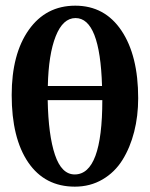

<svg xmlns="http://www.w3.org/2000/svg" viewBox="-20 -663 539 690"><path d="M249 7.8Q141.1 7.8 81.5 -79.3Q22 -166.5 22 -321.3Q22 -468.8 83.5 -555.7Q145 -642.6 250.5 -642.6Q356.4 -642.6 416.5 -553Q476.6 -463.4 476.6 -310.1Q476.6 -246.1 462.2 -189.5Q447.8 -132.8 420.2 -88.4Q392.6 -43.9 348.4 -18.1Q304.2 7.8 249 7.8ZM251.5 -598.1Q206.1 -598.1 180.2 -532.7Q154.3 -467.3 151.9 -354H346.7Q339.4 -598.1 251.5 -598.1ZM248.5 -36.1Q347.7 -36.1 347.7 -303.2H151.4Q153.8 -177.2 177.5 -106.7Q201.2 -36.1 248.5 -36.1Z"/></svg>

Font: Elstob 6pt SemiBold
Style: Regular
Weight: 600
Designer: Peter S. Baker
Version: Version 1.015